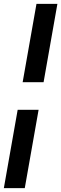

<svg xmlns="http://www.w3.org/2000/svg" viewBox="-51 -770 319 1000"><path d="M67 -342 139 -750H248L176 -342ZM-31 210 41 -198H150L78 210Z"/></svg>

Font: Cabin SemiCondensedSemiBold
Style: Italic
Weight: 600
Width: 4
Italic angle: -10°
Designer: Pablo Impallari
Foundry: Pablo Impallari. http://www.impallari.com Igino Marini. http://www.ikern.com
Version: Version 3.001